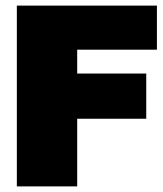

<svg xmlns="http://www.w3.org/2000/svg" viewBox="-20 -664 579 684"><path d="M40 0V-644H539V-487H255V-402H501V-241H255V0Z"/></svg>

Font: Kanit ExtraBold
Style: Regular
Weight: 800
Designer: Katatrad Team
Foundry: CadsonDemak
Version: Version 2.000; ttfautohint (v1.8.3)